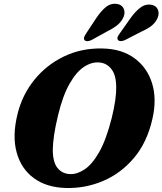

<svg xmlns="http://www.w3.org/2000/svg" viewBox="-20 -967 848 1002"><path d="M515 -714Q615.5 -712 682 -663Q748.5 -614 773.8 -531.8Q799 -449.5 775.5 -347Q748 -224.5 679.5 -143.2Q611 -62 517.8 -22.5Q424.5 17 322.5 14Q222 11 156 -37.8Q90 -86.5 66.8 -172Q43.5 -257.5 71 -370Q95.5 -471.5 159 -550Q222.5 -628.5 314 -672.5Q405.5 -716.5 515 -714ZM344.5 -58.5Q381.5 -56.5 421.2 -82.8Q461 -109 497.8 -173.5Q534.5 -238 563 -351Q575.5 -402 581.2 -442Q587 -482 586.5 -512.5Q586 -575.5 561.2 -606.8Q536.5 -638 498.5 -641Q458.5 -644.5 418.2 -618Q378 -591.5 342.8 -529.5Q307.5 -467.5 283 -365.5Q269 -308 262.5 -263.8Q256 -219.5 255.5 -186.5Q255.5 -121 279.8 -90.8Q304 -60.5 344.5 -58.5ZM483 -873.5Q506.5 -908.5 531.2 -929.2Q556 -950 586.5 -947Q613.5 -944.5 624 -925Q634.5 -905.5 626 -881.5Q616.5 -857.5 597 -840Q577.5 -822.5 543.5 -805.5L458.5 -758.5Q448 -753 437.2 -752.2Q426.5 -751.5 421.5 -757.5Q416 -764.5 419.2 -773Q422.5 -781.5 429.5 -792.5ZM662 -873.5Q687 -908 712.8 -927.5Q738.5 -947 768.5 -942.5Q794.5 -938 803.5 -917.8Q812.5 -897.5 802.5 -873.5Q792 -849.5 771.8 -833.2Q751.5 -817 717 -801.5L631.5 -757.5Q620.5 -752.5 610.2 -752.5Q600 -752.5 595.5 -759Q590.5 -766 594.2 -774.8Q598 -783.5 605.5 -793.5Z"/></svg>

Font: Fraunces 9pt S050
Style: Bold Italic
Weight: 700
Italic angle: -16°
Version: Version 1.000; ttfautohint (v1.8.3)